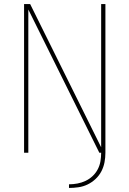

<svg xmlns="http://www.w3.org/2000/svg" viewBox="-20 -755 640 949"><path d="M321 174V156Q342 156 363 152Q384 148 403 139Q422 130 437.5 115.5Q453 101 463 82Q473 63 476.5 42Q480 21 480 0H471L120 -708V0H99V-735H129L480 -27V-735H501V0Q501 24 496.5 47.5Q492 71 481 92Q470 113 452.5 129.5Q435 146 413.5 156.5Q392 167 368 170.5Q344 174 321 174Z"/></svg>

Font: Zed Sans Thin Extended
Style: Regular
Weight: 100
Width: 7
Designer: Belleve Invis
Foundry: Belleve Invis
Version: Version 1.0.0; ttfautohint (v1.8.4)